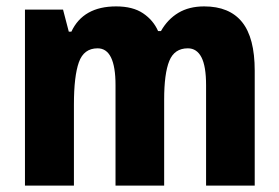

<svg xmlns="http://www.w3.org/2000/svg" viewBox="-20 -580 872 600"><path d="M618 -560Q697 -560 736.5 -511Q776 -462 776 -359V0H624V-314Q624 -373 609.5 -401Q595 -429 567 -429Q525 -429 509 -389.5Q493 -350 493 -269V0H341V-314Q341 -429 285 -429Q242 -429 226.5 -385.5Q211 -342 211 -253V0H58V-550H177L195 -481H203Q240 -560 343 -560Q395 -560 427 -538.5Q459 -517 474 -483H483Q504 -520 537.5 -540Q571 -560 618 -560Z"/></svg>

Font: Noto Sans Lao Condensed ExtraBold
Style: Regular
Weight: 800
Width: 3
Designer: Monotype Design Team
Foundry: Monotype Imaging Inc.
Version: Version 2.003; ttfautohint (v1.8.4.7-5d5b)